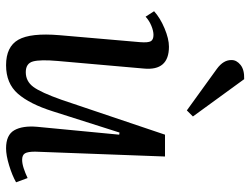

<svg xmlns="http://www.w3.org/2000/svg" viewBox="-116 -695 825 633"><g transform="rotate(90 296.5 -378.5)"><path d="M17 -474Q39 -494 73.5 -508.5Q108 -523 134 -523Q214 -523 206 -440L181 -156Q176 -99 182.5 -75Q189 -51 218 -51Q248 -51 266.5 -76Q285 -101 309 -169L424 -510H496L480 -82Q480 -58 485.5 -48.5Q491 -39 507 -39Q519 -39 534.5 -44Q550 -49 567 -57L581 -19Q558 -6 525 4Q492 14 469 14Q425 14 409.5 -13Q394 -40 398 -88L424 -359L417 -360L347 -140Q323 -64 289 -25Q255 14 195 14Q134 14 111 -26.5Q88 -67 96 -162L119 -428Q121 -454 116 -463Q111 -472 95 -472Q82 -472 65 -465Q48 -458 35 -446ZM364 -602 344 -582 207 -681Q177 -703 178 -730Q178 -746 194 -759Q210 -772 241 -771Z"/></g></svg>

Font: Literata 36pt
Style: Italic
Weight: 400
Italic angle: -2°
Designer: Latin by Veronika Burian and Jose Scaglione. Greek by Irene Vlachou. Cyrillic by Vera Evstafieva
Foundry: TypeTogether
Version: Version 3.002